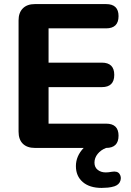

<svg xmlns="http://www.w3.org/2000/svg" viewBox="-20 -725 644 941"><path d="M478 196Q419 196 385.5 167Q352 138 352 89Q352 40 390 0H151Q113 0 92 -20.5Q71 -41 71 -80V-625Q71 -663 92 -684Q113 -705 151 -705H500Q561 -705 561 -646Q561 -586 500 -586H218V-418H479Q540 -418 540 -358Q540 -298 479 -298H218V-119H500Q561 -119 561 -60Q561 0 500 0Q474 10 458.5 29.5Q443 49 443 72Q443 95 459 107.5Q475 120 498 120Q512 120 527 117Q555 112 565.5 127Q576 142 570 161Q564 180 541 188Q525 193 508.5 194.5Q492 196 478 196Z"/></svg>

Font: Chiron GoRound TC
Style: Bold
Weight: 700
Designer: Ryoko NISHIZUKA 西塚涼子 (kana, bopomofo & ideographs); Paul D. Hunt (Latin, Greek & Cyrillic); Sandoll Communications 산돌커뮤니
Foundry: Adobe
Version: Version 1.000;hotconv 1.1.1;makeotfexe 2.6.0